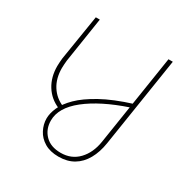

<svg xmlns="http://www.w3.org/2000/svg" viewBox="-166 -647 967 1000"><g transform="rotate(30 317.0 -147.0)"><path d="M320 216Q269 216 235 195.5Q201 175 184 142Q167 109 167 74Q167 44 183 7Q199 -30 238.5 -69Q278 -108 347.5 -146.5Q417 -185 525 -219L516 -193Q365 -142 278.5 -73.5Q192 -5 192 72Q192 124 225.5 158.5Q259 193 320 193Q384 193 425.5 149.5Q467 106 478 35L563 -510H589L505 28Q496 86 472 128.5Q448 171 410 193.5Q372 216 320 216ZM195 -3Q140 -26 109.5 -75Q79 -124 79 -190Q79 -200 80 -213.5Q81 -227 82 -237L126 -510H150L108 -239Q107 -229 106 -216Q105 -203 105 -193Q105 -131 133 -87Q161 -43 210 -23Z"/></g></svg>

Font: MuseoModerno Thin Thin
Style: Italic
Weight: 250
Italic angle: -9°
Version: Version 1.003